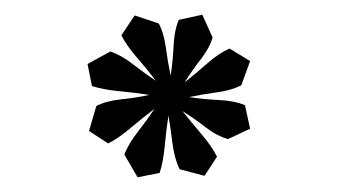

<svg xmlns="http://www.w3.org/2000/svg" viewBox="-20 -613 460 261"><path d="M101 -435 111 -469Q125 -476 145 -478Q165 -480 183 -484Q164 -487 142.5 -489Q121 -491 105 -496L99 -526L130 -543Q145 -538 161 -525.5Q177 -513 192 -503Q180 -519 166 -535Q152 -551 145 -565L163 -592L196 -581Q203 -567 205.5 -548Q208 -529 212 -510Q215 -530 216 -551Q217 -572 223 -586L255 -593L269 -562Q265 -548 253 -532.5Q241 -517 231 -501Q246 -513 262 -527Q278 -541 292 -547L320 -530L308 -497Q294 -490 275 -487.5Q256 -485 237 -481Q257 -478 278 -477Q299 -476 313 -470L320 -438L290 -424Q275 -428 259.5 -440Q244 -452 228 -462Q240 -447 254 -430.5Q268 -414 275 -400L258 -374L224 -383Q217 -398 214.5 -418Q212 -438 209 -456Q206 -437 204 -415Q202 -393 197 -378L167 -372L149 -403Q155 -418 167.5 -434Q180 -450 190 -465Q174 -453 157.5 -439Q141 -425 127 -418Z"/></svg>

Font: Ruwudu SemiBold
Style: Regular
Weight: 600
Designer: Becca Hirsbrunner Spalinger
Foundry: SIL International
Version: Version 3.000